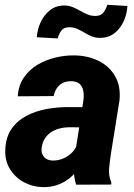

<svg xmlns="http://www.w3.org/2000/svg" viewBox="-20 -769 557 800"><path d="M292.5 -126 328.1 -354.5Q330.1 -374 326.9 -391.1Q323.7 -408.2 312 -419.2Q300.3 -430.2 277.3 -430.7Q257.3 -431.2 241.9 -423.6Q226.6 -416 217 -401.9Q207.5 -387.7 203.6 -368.7L54.2 -367.7Q56.6 -412.6 78.9 -445.3Q101.1 -478 135.7 -498.8Q170.4 -519.5 211.4 -529.3Q252.4 -539.1 292 -538.1Q347.2 -537.1 391.6 -514.9Q436 -492.7 459.7 -451.4Q483.4 -410.2 478 -351.6L442.4 -129.9Q438 -101.1 434.8 -69.1Q431.6 -37.1 443.8 -9.3L443.4 0L297.4 0.5Q287.6 -29.8 287.6 -62.3Q287.6 -94.7 292.5 -126ZM344.7 -322.3 331.1 -238.3 264.6 -238.8Q245.1 -238.3 226.1 -233.2Q207 -228 191.9 -217.5Q176.8 -207 166.5 -191.2Q156.2 -175.3 153.8 -153.8Q151.4 -138.2 156.5 -126.2Q161.6 -114.3 172.4 -107.4Q183.1 -100.6 198.7 -100.1Q221.7 -99.6 243.4 -108.6Q265.1 -117.7 281.2 -134.5Q297.4 -151.4 303.2 -173.3L332 -108.9Q319.8 -82 302.7 -60.1Q285.6 -38.1 264.2 -22.2Q242.7 -6.3 216.6 2.4Q190.4 11.2 159.7 10.7Q115.7 9.8 79.3 -10Q43 -29.8 21.5 -64.5Q0 -99.1 2 -144.5Q3.9 -197.3 27.8 -231.7Q51.8 -266.1 89.8 -286.1Q127.9 -306.2 172.9 -314.5Q217.8 -322.8 262.2 -322.8ZM427.2 -749 510.7 -744.1Q509.3 -711.4 495.6 -680.9Q481.9 -650.4 456.8 -630.6Q431.6 -610.8 395 -611.3Q377 -611.3 360.8 -618.2Q344.7 -625 329.8 -634Q314.9 -643.1 299.3 -649.7Q283.7 -656.2 266.1 -655.3Q245.1 -654.8 235.1 -640.9Q225.1 -627 220.2 -608.9L133.3 -613.8Q135.3 -646 149.4 -676.5Q163.6 -707 188.7 -726.8Q213.9 -746.6 250.5 -746.1Q268.1 -745.6 283.9 -739Q299.8 -732.4 314.9 -723.6Q330.1 -714.8 345.7 -708.5Q361.3 -702.1 379.4 -702.6Q400.4 -703.1 410.9 -716.8Q421.4 -730.5 427.2 -749Z"/></svg>

Font: Roboto ExtraBold
Style: Italic
Weight: 800
Designer: Christian Robertson
Foundry: Google
Version: Version 3.009; 2024